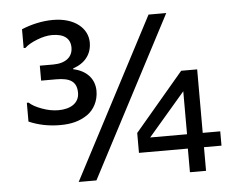

<svg xmlns="http://www.w3.org/2000/svg" viewBox="-52 -805 1104 869"><g transform="rotate(-5 500.0 -370.5)"><path d="M387.2 -403.3C387.2 -461.4 347.2 -499 291 -510.3V-514.2C343.8 -531.7 376 -569.8 376 -624.5C376 -689.5 316.4 -740.7 218.8 -740.7C169.4 -740.7 119.1 -729 75.7 -710.9V-625.5H84C96.2 -637.7 115.2 -648.4 140.1 -658.2C165 -668 188 -672.9 209 -672.9C264.2 -672.9 291.5 -649.4 291.5 -608.9C291.5 -565.9 258.8 -539.6 202.6 -539.6H141.6V-471.7H210C272.9 -471.7 303.2 -453.6 303.2 -402.3C303.2 -356.9 265.1 -331.5 208.5 -331.5C183.6 -331.5 158.7 -336.4 133.8 -345.7C108.4 -355 89.4 -365.2 76.7 -377.4H68.4V-292C112.8 -272.9 159.7 -263.7 210 -263.7C262.2 -263.7 299.8 -273.9 334.5 -297.4C366.2 -319.3 387.2 -358.4 387.2 -403.3ZM651.9 -727.1 271 0H351.6L732.4 -727.1ZM929.2 -172.4H849.6V-460.9H776.9L554.2 -197.8V-107.4H776.4V0H849.6V-107.4H929.2ZM610.8 -172.4 778.3 -367.7V-172.4Z"/></g></svg>

Font: SG Kara Light
Style: Regular
Weight: 400
Designer: Damoon Khanjanzadeh
Version: Version 1.000